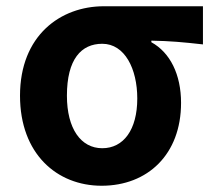

<svg xmlns="http://www.w3.org/2000/svg" viewBox="-20 -580 682 614"><path d="M305 14C452 14 559 -86 559 -251C559 -342 524 -412 464 -445V-450C524 -449 567 -445 629 -438V-560H312C174 -560 44 -467 44 -274C44 -88 162 14 305 14ZM307 -106C239 -106 194 -168 194 -274C194 -391 240 -440 307 -440C379 -440 419 -360 419 -265C419 -165 375 -106 307 -106Z"/></svg>

Font: Noto Sans JP
Style: Bold
Weight: 700
Designer: Ryoko NISHIZUKA  (kana, bopomofo & ideographs); Paul D. Hunt (Latin, Greek & Cyrillic); Sandoll Communications , Soo-you
Foundry: Adobe
Version: Version 2.002;hotconv 1.0.116;makeotfexe 2.5.65601